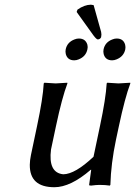

<svg xmlns="http://www.w3.org/2000/svg" viewBox="-20 -782 571 812"><path d="M376 -760.3 407.7 -647Q410.2 -635.7 407.7 -625Q404.3 -616.2 394 -615.2Q388.2 -615.2 376 -631.3Q375 -632.8 374.5 -633.3L304.2 -731.4L307.6 -741.2Q336.4 -761.7 364.3 -762.2Q370.1 -761.7 376 -760.3ZM257.8 -573.2Q264.2 -603.5 294.9 -615.2Q304.2 -619.1 313.5 -619.1Q341.8 -619.1 349.6 -592.8Q352.1 -582.5 349.6 -573.2Q343.3 -543 312.5 -530.8Q303.2 -526.9 293.9 -526.9Q265.6 -526.9 258.3 -553.2Q255.9 -563.5 257.8 -573.2ZM418 -573.2Q424.3 -603.5 455.1 -615.2Q464.4 -619.1 473.6 -619.1Q502 -619.1 509.3 -592.8Q511.7 -582.5 509.8 -573.2Q503.4 -543 472.7 -530.8Q463.4 -526.9 454.1 -526.9Q425.8 -526.9 418.5 -553.2Q416 -563.5 418 -573.2ZM363.8 -64Q278.3 9.8 210 9.8Q105 9.8 106 -85.4Q106.4 -105 110.8 -126L136.7 -249Q161.6 -366.2 165 -429.2L168 -432.1Q169.9 -432.1 215.3 -429.2L264.6 -432.1L265.1 -429.2Q242.2 -368.7 216.8 -249L195.8 -149.9Q183.1 -51.3 247.6 -44.9Q297.4 -45.4 375.5 -119.1L402.8 -249Q427.7 -366.2 431.2 -429.2L433.6 -432.1Q435.5 -432.1 481 -429.2L530.8 -432.1L531.2 -429.2Q508.3 -368.7 482.9 -249L470.7 -191.9Q449.2 -90.3 446.8 0L444.3 2.9Q425.3 0 400.4 0Q388.2 0 365.2 2.9Q356.4 2.9 356.9 0L365.7 -64Z"/></svg>

Font: Linux Biolinum Capitals O
Style: Italic Samll Caps
Weight: 400
Italic angle: -12°
Designer: Philipp H. Poll
Foundry: Philipp H. Poll
Version: Version 0.6.2